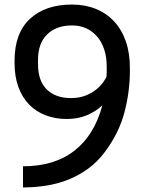

<svg xmlns="http://www.w3.org/2000/svg" viewBox="-20 -812 640 844"><path d="M81 -81Q219 -81 307 -149.5Q395 -218 430 -349Q401 -322 362 -305.5Q323 -289 273 -289Q223 -289 181 -305Q139 -321 108.5 -352Q78 -383 61 -429Q44 -475 44 -535V-545Q44 -666 111.5 -729Q179 -792 297 -792Q354 -792 401 -773Q448 -754 481.5 -718Q515 -682 533 -630.5Q551 -579 551 -513V-502Q551 -409 527 -318Q503 -227 441 -144Q409 -101 368 -71Q327 -41 280.5 -22.5Q234 -4 183 4Q132 12 81 12ZM295 -381Q344 -381 385 -406Q426 -431 448 -474Q449 -483 449 -492Q449 -501 449 -510V-520Q449 -563 437.5 -596.5Q426 -630 405.5 -653Q385 -676 358 -688Q331 -700 300 -700H294Q228 -700 187.5 -661Q147 -622 147 -548V-531Q147 -456 186 -418.5Q225 -381 290 -381Z"/></svg>

Font: Cooper Hewitt
Style: Regular
Weight: 707
Designer: Village Type and Design LLC
Foundry: Cooper Hewitt Smithsonian Design Museum
Version: 1.000